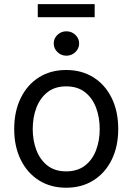

<svg xmlns="http://www.w3.org/2000/svg" viewBox="-20 -879 628 911"><path d="M293.9 11.7Q220.2 11.7 164.8 -23.2Q109.4 -58.1 78.4 -121.1Q47.4 -184.1 47.4 -266.6Q47.4 -350.6 78.4 -413.8Q109.4 -477.1 164.8 -512Q220.2 -546.9 293.9 -546.9Q367.7 -546.9 423.3 -512Q479 -477.1 510 -413.8Q541 -350.6 541 -266.6Q541 -184.1 510 -121.1Q479 -58.1 423.3 -23.2Q367.7 11.7 293.9 11.7ZM293.9 -65.9Q347.7 -65.9 383.1 -93.3Q418.5 -120.6 435.8 -166.3Q453.1 -211.9 453.1 -266.6Q453.1 -321.8 435.8 -367.9Q418.5 -414.1 383.1 -441.7Q347.7 -469.2 293.9 -469.2Q240.7 -469.2 205.6 -441.7Q170.4 -414.1 152.8 -368.2Q135.3 -322.3 135.3 -266.6Q135.3 -211.9 152.8 -166.3Q170.4 -120.6 205.3 -93.3Q240.2 -65.9 293.9 -65.9ZM294.9 -614.7Q270.5 -614.7 252.7 -631.8Q234.9 -648.9 234.9 -672.9Q234.9 -696.8 252.7 -713.6Q270.5 -730.5 294.9 -730.5Q319.8 -730.5 337.6 -713.6Q355.5 -696.8 355.5 -672.9Q355.5 -648.9 337.6 -631.8Q319.8 -614.7 294.9 -614.7ZM429.2 -859.4V-797.4H159.2V-859.4Z"/></svg>

Font: Inter 18pt
Style: Regular
Weight: 400
Designer: Rasmus Andersson
Foundry: rsms
Version: Version 4.001;git-66647c0bb